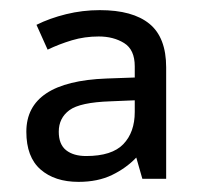

<svg xmlns="http://www.w3.org/2000/svg" viewBox="-20 -793 397 379"><path d="M177 -773Q242 -773 275 -746Q308 -719 308 -660V-440H261L249 -482Q229 -461 201 -447.5Q173 -434 135 -434Q88 -434 60 -458.5Q32 -483 32 -533Q32 -632 190 -638L246 -640V-662Q246 -695 225 -708Q204 -721 175 -721Q147 -721 122 -713.5Q97 -706 74 -695L52 -744Q78 -757 110.5 -765Q143 -773 177 -773ZM198 -593Q138 -591 117 -575.5Q96 -560 96 -533Q96 -508 110.5 -496.5Q125 -485 150 -485Q201 -485 223.5 -508.5Q246 -532 246 -572V-595Z"/></svg>

Font: Noto Sans Tamil UI
Style: Regular
Weight: 400
Designer: Jelle Bosma - Monotype Design Team
Foundry: Monotype Imaging Inc.
Version: Version 2.004; ttfautohint (v1.8.4.7-5d5b)